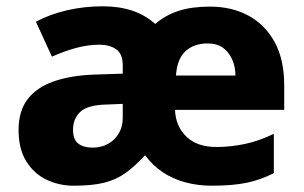

<svg xmlns="http://www.w3.org/2000/svg" viewBox="-20 -580 965 610"><path d="M647 -559Q716 -559 769 -530.5Q822 -502 852.5 -446.5Q883 -391 883 -308V-231H536Q538 -179 572 -146Q606 -113 668 -113Q712 -113 757.5 -122.5Q803 -132 850 -155V-30Q809 -9 764.5 0.5Q720 10 652 10Q609 10 569.5 -0.5Q530 -11 497.5 -32.5Q465 -54 441 -87Q409 -52 379 -30.5Q349 -9 311 0.5Q273 10 214 10Q168 10 128 -9Q88 -28 63.5 -67.5Q39 -107 39 -167Q39 -227 67.5 -264.5Q96 -302 149.5 -321Q203 -340 278 -343L370 -346V-372Q370 -409 349 -423.5Q328 -438 296 -438Q259 -438 221 -427.5Q183 -417 145 -400L94 -511Q139 -535 193.5 -547.5Q248 -560 307 -560Q359 -560 400.5 -546Q442 -532 473 -504Q506 -532 547.5 -545.5Q589 -559 647 -559ZM322 -248Q259 -247 235.5 -225Q212 -203 212 -168Q212 -137 228.5 -124Q245 -111 274 -111Q301 -111 322.5 -122.5Q344 -134 357 -155.5Q370 -177 370 -206V-250ZM640 -442Q597 -442 570 -418Q543 -394 539 -340H728Q728 -368 717.5 -391.5Q707 -415 688 -428.5Q669 -442 640 -442Z"/></svg>

Font: Noto Sans Thai ExtraBold
Style: Regular
Weight: 800
Version: Version 2.001